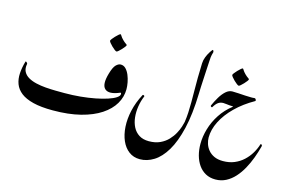

<svg xmlns="http://www.w3.org/2000/svg" viewBox="-161 -1556 3373 2243"><g transform="rotate(15 1526.0 -434.0)"><path d="M1172.4 -954.6Q1172.9 -948.2 1160.4 -931.6Q1147.9 -915 1130.6 -896.7Q1113.3 -878.4 1097.9 -865.2Q1082.5 -852.1 1076.2 -852.1Q1068.4 -852.1 1051.5 -864.7Q1034.7 -877.4 1016.1 -895.5Q997.6 -913.6 984.4 -930.2Q971.2 -946.8 971.2 -954.6Q971.2 -961.4 984.1 -978.3Q997.1 -995.1 1014.9 -1013.9Q1032.7 -1032.7 1048.6 -1046.1Q1064.5 -1059.6 1070.3 -1059.6Q1075.7 -1059.6 1085.2 -1042.7Q1094.7 -1025.9 1118.2 -1002Q1142.1 -978.5 1157.2 -969.2Q1172.4 -960 1172.4 -954.6ZM1255.9 -385.7Q1255.9 -392.6 1253.4 -397.2Q1251 -401.9 1244.1 -398.9Q1117.2 -344.7 1065.9 -391.4Q1014.6 -438 1056.6 -580.6Q1080.1 -661.6 1108.6 -689.9Q1137.2 -718.3 1165 -718.3Q1200.7 -718.3 1226.6 -691.7Q1252.4 -665 1269.5 -623.8Q1286.6 -582.5 1294.9 -537.8Q1303.2 -493.2 1303.2 -456.5Q1303.2 -362.8 1254.4 -279.5Q1205.6 -196.3 1108.9 -132.3Q1012.2 -68.4 868.2 -31.7Q724.1 4.9 533.7 4.9Q391.1 4.9 296.4 -18.8Q201.7 -42.5 146.7 -85.4Q91.8 -128.4 70.1 -186.8Q48.3 -245.1 52.7 -315.2Q57.1 -385.3 79.6 -461.9Q81.5 -467.8 88.1 -464.4Q94.7 -460.9 100.3 -453.9Q106 -446.8 105 -440.9Q94.2 -385.3 113.8 -347.4Q133.3 -309.6 174.3 -285.9Q215.3 -262.2 270.3 -249.5Q325.2 -236.8 386.2 -231.9Q447.3 -227.1 506.6 -226.3Q565.9 -225.6 615.2 -225.6Q713.4 -225.6 807.1 -234.6Q900.9 -243.7 981.9 -259.5Q1063 -275.4 1124.8 -295.7Q1186.5 -315.9 1221.2 -339.1Q1255.9 -362.3 1255.9 -385.7Z M1711.4 62.5Q1789.6 62.5 1846.7 35.6Q1903.8 8.8 1942.9 -32.7Q1981.9 -74.2 2006.3 -119.6Q2030.8 -165 2043 -203.9Q2055.2 -242.7 2059.1 -262.2Q2067.9 -318.8 2071 -379.2Q2074.2 -439.5 2074.2 -502.9Q2074.2 -575.7 2073.5 -648.4Q2072.8 -721.2 2073.2 -801.3Q2073.7 -881.3 2077.6 -977.1Q2079.1 -1017.1 2094 -1054.4Q2108.9 -1091.8 2126.5 -1119.4Q2144 -1147 2153.8 -1157.7Q2161.1 -1166 2166.7 -1154.1Q2172.4 -1142.1 2170.9 -1135.3Q2168 -1124 2161.9 -1102.3Q2155.8 -1080.6 2153.3 -1024.4Q2150.9 -983.4 2147.9 -928.5Q2145 -873.5 2141.8 -815.9Q2138.7 -758.3 2136.2 -707.5Q2133.8 -656.7 2133.3 -623Q2126.5 -375 2085.2 -200.4Q2043.9 -25.9 1978.5 83Q1913.1 191.9 1831.8 242.4Q1750.5 293 1663.6 293Q1586.9 293 1531 251Q1475.1 209 1443.1 136.2Q1411.1 63.5 1405.3 -30.5Q1399.4 -124.5 1422.9 -229.2Q1446.3 -334 1502 -438.5Q1505.9 -445.8 1517.1 -440.9Q1528.3 -436 1524.9 -427.7Q1499 -365.7 1488.5 -297.9Q1478 -230 1484.9 -165.8Q1491.7 -101.6 1518.1 -50Q1544.4 1.5 1592.3 32Q1640.1 62.5 1711.4 62.5Z M2654.8 -938Q2655.3 -931.6 2642.8 -915Q2630.4 -898.4 2613 -880.1Q2595.7 -861.8 2580.3 -848.6Q2564.9 -835.4 2558.6 -835.4Q2550.8 -835.4 2533.9 -848.1Q2517.1 -860.8 2498.5 -878.9Q2480 -897 2466.8 -913.6Q2453.6 -930.2 2453.6 -938Q2453.6 -944.8 2466.6 -961.7Q2479.5 -978.5 2497.3 -997.3Q2515.1 -1016.1 2531 -1029.5Q2546.9 -1043 2552.7 -1043Q2558.1 -1043 2567.6 -1026.1Q2577.1 -1009.3 2600.6 -985.4Q2624.5 -961.9 2639.6 -952.6Q2654.8 -943.4 2654.8 -938ZM2772 -743.7Q2786.1 -745.1 2792.7 -730.7Q2799.3 -716.3 2792 -712.4Q2662.6 -639.2 2569.3 -547.4Q2476.1 -455.6 2426 -356.2Q2376 -256.8 2376 -160.6Q2376 -123.5 2388.7 -84.5Q2401.4 -45.4 2429 -12Q2456.5 21.5 2500.7 42Q2544.9 62.5 2607.4 62.5Q2683.6 62.5 2744.9 36.9Q2806.2 11.2 2852.8 -32Q2899.4 -75.2 2931.4 -128.7Q2963.4 -182.1 2980.5 -237.3Q2983.4 -248.5 2994.1 -241Q3004.9 -233.4 3000.5 -218.3Q2981.9 -147 2955.1 -74.5Q2928.2 -2 2891.8 64Q2855.5 129.9 2808.8 181.4Q2762.2 232.9 2704.6 262.9Q2647 293 2577.1 293Q2509.8 293 2458.5 264.9Q2407.2 236.8 2372.6 187.5Q2337.9 138.2 2320.3 73.7Q2302.7 9.3 2302.7 -64Q2302.7 -153.3 2330.3 -247.3Q2357.9 -341.3 2414.1 -427.5Q2470.2 -513.7 2555.2 -579.6Q2562.5 -585 2550.5 -585.2Q2538.6 -585.4 2518.1 -586.4Q2498 -587.9 2475.3 -591.1Q2452.6 -594.2 2438.5 -594.2Q2403.8 -594.2 2377.7 -576.2Q2351.6 -558.1 2326.2 -515.1Q2321.8 -507.8 2312 -514.4Q2302.2 -521 2305.2 -528.8Q2329.6 -583.5 2360.1 -634.8Q2390.6 -686 2427.5 -719Q2464.4 -752 2506.8 -752Q2536.6 -752 2578.1 -749.3Q2619.6 -746.6 2661.1 -744.1Q2702.6 -741.7 2732.4 -741.7Q2742.7 -741.7 2752.4 -741.9Q2762.2 -742.2 2772 -743.7Z"/></g></svg>

Font: Awami Nastaliq
Style: Bold
Weight: 700
Designer: Peter Martin, SIL International
Foundry: SIL International
Version: Version 3.100